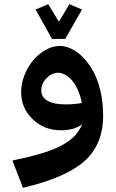

<svg xmlns="http://www.w3.org/2000/svg" viewBox="-20 -629 561 927"><path d="M294.9 -440.9H231L151.9 -583L212.9 -608.9L264.2 -523.9L314.9 -608.9L376 -583ZM268.1 -407.2Q294.9 -407.2 323.5 -394Q352.1 -380.9 379.9 -353Q407.7 -325.2 429.4 -286.4Q451.2 -247.6 464.6 -191.4Q478 -135.3 478 -70.8Q478 68.8 387.5 149.2Q296.9 229.5 90.8 277.8L40 146Q129.4 127.4 189.2 108.9Q249 90.3 286.1 68.4Q323.2 46.4 343 24.4Q362.8 2.4 377 -28.8Q338.9 0 272.9 0Q193.4 0 137.7 -53.5Q82 -106.9 82 -184.1Q82 -226.1 98.6 -267.3Q115.2 -308.6 141.4 -339.1Q167.5 -369.6 201.2 -388.4Q234.9 -407.2 268.1 -407.2ZM295.9 -125Q340.3 -125 375 -131.8Q367.7 -169.4 354 -198.7Q340.3 -228 324.2 -244.6Q308.1 -261.2 292 -269.5Q275.9 -277.8 261.2 -277.8Q231 -277.8 205.1 -251.7Q179.2 -225.6 179.2 -192.9Q179.2 -160.2 209.2 -142.6Q239.3 -125 295.9 -125Z"/></svg>

Font: FiraGO SemiBold
Style: Italic
Weight: 600
Italic angle: -8°
Designer: bBox Type GmbH
Foundry: bBox Type GmbH
Version: Version 1.001;PS 001.001;hotconv 1.0.88;makeotf.lib2.5.64775